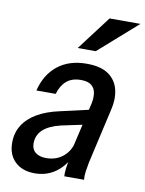

<svg xmlns="http://www.w3.org/2000/svg" viewBox="-85 -800 659 870"><g transform="rotate(10 245.0 -365.0)"><path d="M270 0Q269 -15 271.5 -36.5Q274 -58 280 -84L274 -85L335 -348Q340 -372 337 -394Q334 -416 318 -429.5Q302 -443 269 -443Q228 -443 203 -421.5Q178 -400 167 -361H78Q97 -437 149.5 -478.5Q202 -520 282 -520Q348 -520 383.5 -494.5Q419 -469 429 -426.5Q439 -384 427 -335L369 -80Q365 -60 362 -38.5Q359 -17 361 0ZM135 10Q78 10 44.5 -22Q11 -54 11 -109Q11 -155 33 -190Q55 -225 97 -249.5Q139 -274 200 -287L349 -321L333 -249L215 -224Q161 -211 134 -186Q107 -161 107 -123Q107 -96 125 -81.5Q143 -67 174 -67Q219 -67 250.5 -92Q282 -117 292 -159L287 -84Q262 -39 223.5 -14.5Q185 10 135 10ZM312 -583H229L348 -740H490Z"/></g></svg>

Font: Instrument Sans SemiCondensed Medium
Style: Italic
Weight: 500
Width: 4
Italic angle: -13°
Designer: Rodrigo Fuenzalida
Foundry: fragTYPE
Version: Version 1.000;gftools[0.9.28]